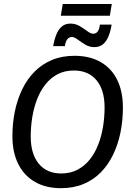

<svg xmlns="http://www.w3.org/2000/svg" viewBox="-20 -947 665 979"><path d="M290.8 12.5Q213.3 12.5 157.9 -19.6Q102.5 -51.7 72.9 -111.2Q43.3 -170.8 43.3 -252.5Q43.3 -318.3 55.8 -379.2Q68.3 -440 93.3 -491.7Q118.3 -543.3 156.2 -581.7Q194.2 -620 245 -641.2Q295.8 -662.5 360 -662.5Q437.5 -662.5 492.9 -630.8Q548.3 -599.2 577.5 -540Q606.7 -480.8 606.7 -398.3Q606.7 -332.5 594.2 -271.2Q581.7 -210 556.7 -158.3Q531.7 -106.7 494.2 -68.3Q456.7 -30 405.8 -8.8Q355 12.5 290.8 12.5ZM292.5 -62.5Q339.2 -62.5 375.4 -81.7Q411.7 -100.8 437.9 -133.8Q464.2 -166.7 480.8 -209.6Q497.5 -252.5 505.4 -301.2Q513.3 -350 513.3 -399.2Q513.3 -488.3 472.1 -537.9Q430.8 -587.5 356.7 -587.5Q310 -587.5 274.2 -568.8Q238.3 -550 212.1 -517.1Q185.8 -484.2 169.2 -441.2Q152.5 -398.3 144.6 -349.6Q136.7 -300.8 136.7 -250.8Q136.7 -162.5 177.5 -112.5Q218.3 -62.5 292.5 -62.5ZM290 -866.7 300 -926.7H550L540 -866.7ZM250.8 -711.7Q256.7 -744.2 267.1 -770.4Q277.5 -796.7 295 -811.7Q312.5 -826.7 339.2 -826.7Q365 -826.7 386.7 -813.8Q408.3 -800.8 425.4 -787.9Q442.5 -775 455.8 -775Q469.2 -775 477.9 -786.2Q486.7 -797.5 489.2 -821.7H549.2Q544.2 -789.2 533.8 -762.9Q523.3 -736.7 505.8 -721.7Q488.3 -706.7 460.8 -706.7Q435.8 -706.7 414.6 -719.6Q393.3 -732.5 376.2 -745.4Q359.2 -758.3 346.7 -758.3Q317.5 -758.3 310.8 -711.7Z"/></svg>

Font: Familjen Grotesk
Style: Italic
Weight: 400
Italic angle: -9.46201°
Designer: Anders Wikstroem, Jonas Baeckman, Matilda Gysing, Kristian Moeller
Foundry: Familjen STHLM AB
Version: Version 2.000